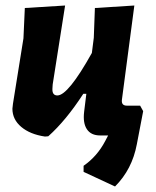

<svg xmlns="http://www.w3.org/2000/svg" viewBox="-20 -491 566 696"><path d="M143 4Q89 -4 57 -31Q25 -58 25 -97L27 -115L65 -352L70 -462L216 -471L171 -185L170 -169Q169 -145 188 -145Q227 -145 313 -299L320 -354L324 -462L467 -471L422 -130Q419 -108 440 -108H488L499 -88L476 32Q459 123 397 185L283 132V110Q332 76 361 21L372 0H343Q310 0 295 -22.5Q280 -45 285 -86L293 -151H282Q219 -54 155 3Z"/></svg>

Font: Alegreya Sans ExtraBold
Style: Italic
Weight: 800
Italic angle: -7°
Designer: Juan Pablo del Peral
Foundry: Huerta Tipografica
Version: Version 2.007